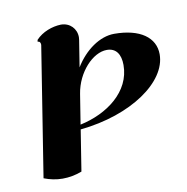

<svg xmlns="http://www.w3.org/2000/svg" viewBox="-55 -454 498 512"><g transform="rotate(-10 193.5 -197.5)"><path d="M25.1 -4.9C40.8 1.2 57.9 4.9 75.4 4.9C93 4.9 110.4 1.7 127.7 -4.9L145.3 -116C284.4 -130.1 387.5 -201.9 387.5 -276.9C387.5 -322.3 347.4 -351.6 277.3 -351.6C238.3 -351.6 197.3 -322.5 171.1 -279.5L182.6 -351.6C183.1 -354.2 183.3 -356.7 183.3 -359.1C183.3 -382.3 166 -400.4 141.6 -400.4C117.9 -399.7 90.8 -389.9 73.5 -371.1L72.8 -366.2C78.6 -366.2 80.8 -362.5 80.8 -356.4ZM147.2 -128.7 160.2 -210C169.2 -266.6 212.4 -312.7 250.5 -312.7C275.4 -312.7 287.6 -294.7 287.6 -265.4C287.6 -193.1 221.2 -144.5 147.2 -128.7Z"/></g></svg>

Font: RisaltypS01
Style: Medium
Weight: 500
Italic angle: -9°
Designer: gluk
Foundry: gluk
Version: Version 0.24